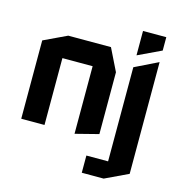

<svg xmlns="http://www.w3.org/2000/svg" viewBox="-121 -756 1009 1068"><g transform="rotate(15 383.0 -222.0)"><path d="M43 0V-451L176 -514H422L485 -386V-30L352 4H351V-385H177V0ZM446 203V104H571V-438L704 -503H705V140L572 203ZM571 -507V-647H705V-570L572 -507Z"/></g></svg>

Font: Foldit Thin SemiBold
Style: Regular
Weight: 600
Version: Version 1.003